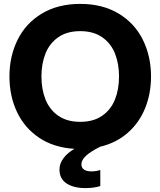

<svg xmlns="http://www.w3.org/2000/svg" viewBox="-20 -752 822 984"><path d="M284.8 116Q284.8 86.6 305.2 59Q325.6 31.4 361.6 10.8Q255.6 4.4 180.5 -46.1Q105.4 -96.6 66.9 -178.5Q28.4 -260.4 28.4 -360Q28.4 -463.6 70.4 -548.4Q112.4 -633.2 194.7 -682.6Q277 -732 391.2 -732Q505.4 -732 587.7 -682.6Q670 -633.2 712 -548.4Q754 -463.6 754 -360Q754 -272.8 724.1 -198.3Q694.2 -123.8 635.4 -71.9Q576.6 -20 493.4 0Q442.4 25.6 419.8 47.1Q397.2 68.6 397.2 89.4Q397.2 108.4 411.1 117.4Q425 126.4 448.8 126.4Q471.4 126.4 494 119.2V201.6Q461.4 212 418 212Q358 212 321.4 188.3Q284.8 164.6 284.8 116ZM590 -360Q590 -425.8 569.1 -478.1Q548.2 -530.4 503.4 -561.4Q458.6 -592.4 391.2 -592.4Q323.8 -592.4 279 -561.4Q234.2 -530.4 213.3 -478.1Q192.4 -425.8 192.4 -360Q192.4 -294.2 213.3 -241.9Q234.2 -189.6 279 -158.6Q323.8 -127.6 391.2 -127.6Q458.6 -127.6 503.4 -158.6Q548.2 -189.6 569.1 -241.9Q590 -294.2 590 -360Z"/></svg>

Font: Aspekta Variable
Style: Regular
Weight: 400
Designer: Ivo Dolenc
Version: Version 2.100